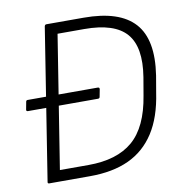

<svg xmlns="http://www.w3.org/2000/svg" viewBox="-75 -727 775 800"><g transform="rotate(-10 312.0 -327.5)"><path d="M35 -312Q27 -312 28 -319L34 -351Q35 -358 41 -358H119H338Q346 -358 345 -350L339 -319Q338 -312 331 -312ZM70 0Q62 0 64 -8L165 -648Q167 -655 173 -655H331Q482 -655 545.5 -584.5Q609 -514 586 -365L574 -295Q559 -193 517 -128Q475 -63 407 -31.5Q339 0 242 0ZM123 -47H244Q365 -47 432 -104.5Q499 -162 520 -292L533 -368Q553 -492 503 -550Q453 -608 325 -608H212Z"/></g></svg>

Font: Sofia Sans Light
Style: Italic
Weight: 300
Italic angle: -9°
Version: Version 4.100-B